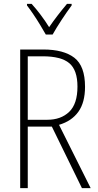

<svg xmlns="http://www.w3.org/2000/svg" viewBox="-20 -969 507 989"><path d="M203 -714Q308 -714 363 -671.5Q418 -629 418 -522Q418 -441 383.5 -393Q349 -345 284 -326L447 0H402L247 -317H123V0H84V-714ZM200 -679H123V-352H223Q294 -352 336.5 -393Q379 -434 379 -523Q379 -608 337 -643.5Q295 -679 200 -679ZM216 -791Q203 -814 186 -842Q169 -870 151 -896.5Q133 -923 119 -941V-949H143Q165 -925 189.5 -892.5Q214 -860 233 -829Q255 -861 277 -889.5Q299 -918 325 -949H349V-941Q326 -910 298 -867.5Q270 -825 251 -791Z"/></svg>

Font: Noto Sans Lao Looped Condensed ExtraLight
Style: Regular
Weight: 200
Width: 3
Designer: Mark Frömberg, Ben Mitchell
Foundry: The Fontpad Ltd
Version: Version 1.002; ttfautohint (v1.8.4.7-5d5b)